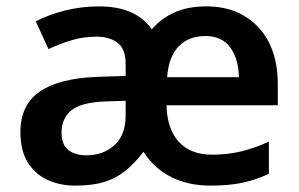

<svg xmlns="http://www.w3.org/2000/svg" viewBox="-20 -572 937 602"><path d="M627 -552Q728 -552 789.5 -487Q851 -422 851 -307V-242H502Q504 -167 541 -127Q578 -87 645 -87Q694 -87 737 -97.5Q780 -108 823 -128V-27Q782 -8 740 1Q698 10 639 10Q571 10 517.5 -16.5Q464 -43 430 -96Q403 -61 374.5 -37.5Q346 -14 308.5 -2Q271 10 216 10Q168 10 129 -8Q90 -26 67 -63Q44 -100 44 -158Q44 -242 103.5 -284Q163 -326 283 -331L374 -334V-372Q374 -418 349 -437.5Q324 -457 282 -457Q242 -457 205 -446Q168 -435 132 -418L92 -505Q132 -526 184 -539Q236 -552 290 -552Q406 -552 456 -480Q486 -515 528 -533.5Q570 -552 627 -552ZM624 -459Q572 -459 540.5 -427Q509 -395 504 -330H729Q728 -387 702 -423Q676 -459 624 -459ZM311 -254Q233 -251 203 -225.5Q173 -200 173 -157Q173 -118 194.5 -101.5Q216 -85 251 -85Q303 -85 338.5 -116.5Q374 -148 374 -210V-256Z"/></svg>

Font: Noto Sans Gujarati SemiBold
Style: Regular
Weight: 600
Designer: Jelle Bosma - Monotype Design Team, Universal Thirst
Foundry: Monotype Imaging Inc.
Version: Version 2.106; ttfautohint (v1.8.4.7-5d5b)